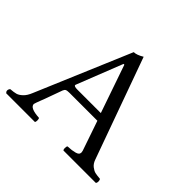

<svg xmlns="http://www.w3.org/2000/svg" viewBox="-156 -843 1027 1027"><g transform="rotate(45 357.5 -329.0)"><path d="M263 -283H440L346 -555H340L238 -296Q237 -295 237 -292Q237 -283 263 -283ZM172 -119Q171 -117 166 -104Q161 -91 156.5 -78.5Q152 -66 152 -64Q152 -35 224 -31Q228 -27 228 -14Q228 -4 224 0H183H96Q96 0 35 0Q35 0 7 0Q0 -7 0 -14Q0 -24 7 -31Q33 -33 47.5 -37Q62 -41 78.5 -56.5Q95 -72 107 -102L334 -638Q356 -638 389 -658L595 -86Q603 -63 618.5 -51Q634 -39 647 -36Q660 -33 685 -31Q690 -26 690 -14Q690 -5 685 0H649H571H482H440Q436 -4 436 -14Q436 -27 440 -31Q460 -32 470.5 -33.5Q481 -35 493 -38Q505 -41 510.5 -46.5Q516 -52 516 -61Q516 -64 514 -72L456 -241H245Q227 -241 220.5 -237.5Q214 -234 210 -224Z"/></g></svg>

Font: Ponomar Unicode TT
Style: Regular
Weight: 400
Designer: Vladislav V. Dorosh, Yuri A.W. Shardt, Nikita Simmons, Aleksandr Andreev
Foundry: Ponomar Project
Version: 1.1